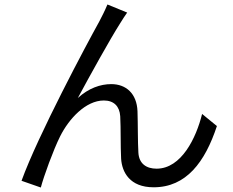

<svg xmlns="http://www.w3.org/2000/svg" viewBox="-20 -798 1040 856"><path d="M547 -742 459 -778C447 -749 434 -724 422 -701C368 -604 149 -194 76 8L162 38C175 -12 218 -130 248 -190C287 -268 362 -350 443 -350C488 -350 513 -324 516 -280C519 -225 517 -148 520 -90C524 -31 558 37 665 37C810 37 894 -75 947 -236L881 -290C855 -184 789 -46 678 -46C634 -46 600 -67 597 -117C594 -166 595 -243 593 -302C590 -381 542 -423 476 -423C428 -423 375 -405 327 -361C379 -458 471 -624 515 -693C527 -712 538 -730 547 -742Z"/></svg>

Font: Noto Sans CJK SC
Style: Regular
Weight: 400
Designer: Ryoko NISHIZUKA 西塚涼子 (kana, bopomofo & ideographs); Paul D. Hunt (Latin, Greek & Cyrillic); Sandoll Communications 산돌커뮤니
Foundry: Adobe
Version: Version 2.004;hotconv 1.0.118;makeotfexe 2.5.65603